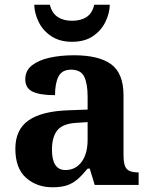

<svg xmlns="http://www.w3.org/2000/svg" viewBox="-20 -783 640 813"><path d="M202 10Q136 10 90.5 -30Q45 -70 45 -153Q45 -234 100.5 -273Q156 -312 269 -316L351 -319V-374Q351 -429 336.5 -458.5Q322 -488 281 -488Q243 -488 228 -459.5Q213 -431 213 -380Q149 -380 118 -395Q87 -410 87 -447Q87 -484 115 -506Q143 -528 189.5 -538.5Q236 -549 293 -549Q398 -549 450.5 -511Q503 -473 503 -379V-124Q503 -83 516.5 -68Q530 -53 563 -53H567V0H381L360 -69H351Q329 -42 309 -24.5Q289 -7 264.5 1.5Q240 10 202 10ZM257 -63Q300 -63 325.5 -97.5Q351 -132 351 -191V-266L306 -263Q246 -260 223 -231.5Q200 -203 200 -149Q200 -63 257 -63ZM285 -606Q233 -606 197.5 -629.5Q162 -653 144 -689.5Q126 -726 125 -763H191Q200 -727 224.5 -711Q249 -695 285 -695Q322 -695 346.5 -711Q371 -727 379 -763H445Q444 -726 426 -689.5Q408 -653 373 -629.5Q338 -606 285 -606Z"/></svg>

Font: Noto Serif Gurmukhi
Style: Bold
Weight: 700
Designer: Vaibhav Singh and the Monotype Design Team
Foundry: Monotype Imaging Inc.
Version: Version 2.004; ttfautohint (v1.8.4.7-5d5b)